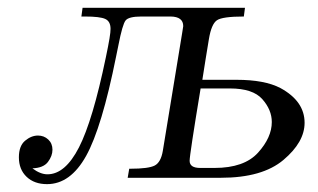

<svg xmlns="http://www.w3.org/2000/svg" viewBox="-20 -450 804 486"><path d="M27.8 -51.8Q27.8 -80.6 43.5 -93.8Q59.1 -106.9 76.2 -106.9Q91.3 -106.9 102.1 -96.9Q112.8 -86.9 112.8 -71Q112.8 -55.2 101.3 -40Q89.8 -24.9 62 -23.9Q82 -8.8 100.1 -8.8Q145 -8.8 179.9 -76.9Q214.8 -145 248 -305.2Q260.3 -363.3 259.8 -377Q259.8 -396 246.3 -402.1Q232.9 -408.2 194.8 -408.2H186L189 -430.2H600.1L597.2 -408.2Q543 -408.2 529.1 -398.7Q515.1 -389.2 508.8 -351.1Q505.9 -335 500.5 -300.5Q495.1 -266.1 492.2 -248H579.1Q649.9 -248 689.9 -227.1Q751 -193.8 751 -139.2Q751 -90.3 697.5 -45.2Q644 0 539.1 0H303.2L307.1 -22.9H310.1Q356 -22.9 371.6 -31Q387.2 -39.1 392.1 -67.9L440.9 -365.2Q443.8 -383.3 443.8 -383.8Q443.8 -407.7 412.1 -408.2H337.9Q305.7 -408.2 297.9 -398.2Q290 -388.2 279.8 -335.9Q275.9 -317.9 273.9 -307.1Q237.8 -127 198 -55.4Q158.2 16.1 99.1 16.1Q66.9 16.1 47.4 -2.4Q27.8 -21 27.8 -51.8ZM460 -43Q460 -24.9 486.8 -24.9H522.9Q598.1 -24.9 633.1 -63.5Q668 -102.1 668 -141.1Q668 -171.9 644 -199Q620.1 -226.1 562 -226.1H487.8Q460 -58.1 460 -43Z"/></svg>

Font: CMU Serif Extra
Style: RomanSlanted
Weight: 500
Italic angle: -9.46001°
Version: Version 0.7.0